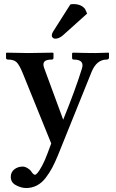

<svg xmlns="http://www.w3.org/2000/svg" viewBox="-20 -696 573 948"><path d="M327.1 -673.8Q333 -675.8 342.8 -675.8Q380.9 -675.8 399.9 -651.9L410.2 -628.9L290 -521Q271 -504.9 252 -504.9Q246.1 -504.9 241 -509.5Q235.8 -514.2 235.8 -519Q235.8 -531.2 244.1 -543ZM432.1 -340.8 266.1 70.8Q251.5 106.4 237.8 132.1Q224.1 157.7 205.3 182.4Q186.5 207 162.1 219.7Q137.7 232.4 108.9 232.4Q85.4 232.4 59.3 218.8Q33.2 205.1 33.2 177.7Q33.2 153.8 50.8 140.1Q68.4 126.5 91.8 126.5Q103 126.5 115.7 134Q128.4 141.6 133.8 149.9Q145 167 152.8 167Q157.2 167 165.8 157.2Q174.3 147.5 188 122.1Q201.7 96.7 214.8 61L232.9 12.2L91.8 -335.9Q75.7 -375 62.3 -388.4Q48.8 -401.9 20 -401.9Q10.3 -401.9 9.8 -409.2V-434.1L13.2 -436Q78.1 -434.1 119.1 -434.1Q166 -434.1 240.2 -436L244.1 -434.1V-410.2Q244.1 -402.3 235.8 -401.9Q207 -401.9 198.5 -390.9Q189.9 -379.9 199.2 -356.9L292 -105Q351.1 -250 383.8 -355Q399.9 -401.9 344.2 -401.9Q336.4 -401.9 335.9 -409.2V-433.1L339.8 -436Q407.7 -434.1 452.1 -434.1L516.1 -436L518.1 -434.1V-411.1Q518.1 -402.3 506.8 -401.9Q457 -401.9 432.1 -340.8Z"/></svg>

Font: Linux Libertine
Style: Semibold
Weight: 600
Designer: Philipp H. Poll
Foundry: Philipp H. Poll
Version: Version 5.1.2 ; ttfautohint (v0.9)